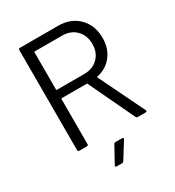

<svg xmlns="http://www.w3.org/2000/svg" viewBox="-209 -821 1030 1131"><g transform="rotate(-30 306.0 -255.0)"><path d="M490 -7 343 -317Q342 -320 339 -320H169Q165 -320 165 -316V-10Q165 0 155 0H104Q94 0 94 -10V-690Q94 -700 104 -700H363Q449 -700 502 -646.5Q555 -593 555 -507Q555 -437 517 -388Q479 -339 414 -325Q410 -323 412 -320L562 -12Q563 -10 563 -7Q563 0 555 0H502Q493 0 490 -7ZM165 -634V-381Q165 -377 169 -377H355Q413 -377 449 -413Q485 -449 485 -507Q485 -565 449 -601.5Q413 -638 355 -638H169Q165 -638 165 -634ZM242 178 302 69Q305 62 314 62H359Q365 62 366.5 65.5Q368 69 365 74L297 183Q292 190 285 190H249Q243 190 241 186.5Q239 183 242 178Z"/></g></svg>

Font: Amber EN
Style: Regular
Weight: 400
Designer: Jeremy Tribby
Foundry: Tribby Type Co.
Version: Version 1.403 November 24, 2021